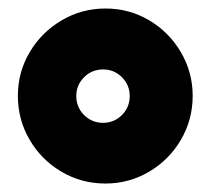

<svg xmlns="http://www.w3.org/2000/svg" viewBox="-20 -436 495 451"><path d="M22 -210.9Q22 -266.6 49.8 -313.5Q77.6 -360.4 124.8 -388.2Q171.9 -416 228 -416Q283.7 -416 330.6 -388.2Q377.4 -360.4 405 -313.2Q432.6 -266.1 432.6 -210.9Q432.6 -154.8 405 -107.7Q377.4 -60.5 330.3 -32.7Q283.2 -4.9 227.5 -4.9Q171.4 -4.9 124.3 -32.7Q77.1 -60.5 49.6 -107.7Q22 -154.8 22 -210.9ZM284.7 -210.4Q284.7 -236.3 266.4 -254.6Q248 -272.9 222.2 -272.9Q195.8 -272.9 177.5 -254.6Q159.2 -236.3 159.2 -210.4Q159.2 -184.1 177.5 -165.8Q195.8 -147.5 222.2 -147.5Q248 -147.5 266.4 -165.8Q284.7 -184.1 284.7 -210.4Z"/></svg>

Font: SG Kara Bold
Style: Regular
Weight: 400
Designer: Damoon Khanjanzadeh
Version: Version 1.000